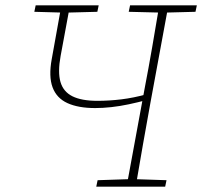

<svg xmlns="http://www.w3.org/2000/svg" viewBox="-20 -696 754 716"><path d="M335 -293Q272 -293 231.5 -311.5Q191 -330 176 -370.5Q161 -411 173 -476L209 -676H241L206 -487Q195 -427 205.5 -390.5Q216 -354 250 -337Q284 -320 343 -320Q387 -320 432.5 -325.5Q478 -331 529 -345L527 -323Q493 -314 460 -307Q427 -300 395 -296.5Q363 -293 335 -293ZM108 -652 113 -676H348L343 -652L230 -649H215ZM339 0 344 -24 465 -28H480L601 -24L596 0ZM452 0 519 -364Q534 -442 547.5 -520Q561 -598 574 -676H608L541 -313Q527 -235 513 -156.5Q499 -78 486 0ZM460 -652 465 -676H714L709 -652L595 -649H580Z"/></svg>

Font: Source Serif 4 ExtraLight
Style: Italic
Weight: 250
Italic angle: -12°
Designer: Frank Grießhammer
Foundry: Adobe Systems Incorporated
Version: Version 4.004;hotconv 1.0.116;makeotfexe 2.5.65601